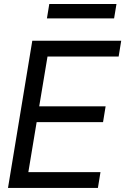

<svg xmlns="http://www.w3.org/2000/svg" viewBox="-20 -929 619 949"><path d="M19.5 0 139.6 -727.5H579.1L566.4 -649.4H214.8L173.8 -403.3H502L489.3 -325.2H161.1L120.1 -78.1H476.6L463.9 0ZM555.7 -909.2 543.9 -837.9H211.9L223.6 -909.2Z"/></svg>

Font: Inter Tight
Style: Italic
Weight: 400
Italic angle: -9.39999°
Designer: Rasmus Andersson
Foundry: rsms
Version: Version 3.002